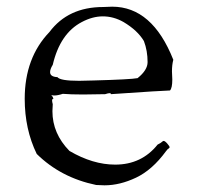

<svg xmlns="http://www.w3.org/2000/svg" viewBox="-20 -539 589 575"><path d="M293 16Q339 16 387.5 -7Q436 -30 477 -86Q482 -93 487 -96L488 -98Q488 -101 481 -109Q474 -117 470 -117Q468 -117 465 -114Q462 -111 452 -106Q404 -46 325 -46Q258 -46 188 -87Q137 -139 137 -206L138 -227Q136 -234 136 -238Q136 -243 140 -243Q138 -251 133 -254L142 -253Q153 -253 168 -258Q191 -256 229 -256L295 -257Q304 -260 308 -260Q312 -260 312 -258V-257Q473 -268 488 -268H489Q496 -275 496 -301L495 -325Q495 -345 499 -360Q436 -519 316 -519L289 -518Q184 -518 128 -443Q54 -366 54 -243Q54 -152 90 -78Q162 -7 268 15ZM217 -297Q160 -297 152 -308Q130 -309 130 -323Q130 -332 138 -345Q160 -439 225 -473Q257 -490 288 -490Q320 -490 350 -473Q392 -448 411 -416Q422 -387 422 -353Q422 -329 392 -305Q371 -301 260 -298Z"/></svg>

Font: Xiaobo Songti 小帛宋体
Style: Regular
Weight: 400
Version: Version 1.501;March 17, 2024;FontCreator 14.0.0.2814 64-bit